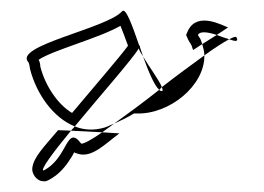

<svg xmlns="http://www.w3.org/2000/svg" viewBox="-20 -657 491 357"><path d="M52 -546C79 -564 164 -586 204 -609C208 -599 213 -586 218 -572C202 -550 155 -496 114 -447C87 -463 64 -498 55 -533C55 -533 55 -540 52 -546ZM40 -344C39 -336 46 -321 60 -320H65L70 -322C90 -332 103 -349 111 -362C114 -366 117 -372 118 -374L119 -373L125 -371C151 -363 175 -389 202 -409L170 -411C150 -397 135 -389 131 -390C103 -427 107 -363 61 -340C54 -340 78 -373 112 -414L88 -415C63 -385 42 -365 40 -344ZM326 -592 330 -583C332 -579 334 -576 335 -575V-574L336 -573L339 -564L356 -575C355 -577 355 -579 354 -581C353 -585 350 -588 348 -592C352 -600 368 -597 383 -592L404 -606C395 -609 348 -636 330 -601ZM33 -541C35 -537 35 -532 36 -528C48 -482 79 -438 119 -422C166 -479 227 -548 238 -567C239 -563 242 -558 246 -552L240 -570C241 -572 240 -572 239 -572C226 -609 214 -644 207 -636C179 -604 3 -572 33 -541ZM356 -575C358 -568 360 -561 360 -554C379 -568 395 -578 406 -584C399 -586 391 -589 383 -592ZM406 -584C417 -580 424 -579 420 -587C419 -590 414 -588 406 -584ZM192 -427C205 -433 218 -439 229 -446H234C295 -444 361 -498 360 -554C337 -537 309 -517 281 -495C282 -492 283 -489 282 -488C280 -487 278 -488 276 -490C247 -467 217 -445 192 -427ZM112 -414 170 -411C177 -416 184 -421 192 -427C186 -425 181 -422 175 -420C155 -414 136 -415 119 -422C117 -419 114 -417 112 -414ZM246 -552C256 -524 267 -498 276 -490C278 -491 279 -494 281 -495C276 -508 257 -533 246 -552Z"/></svg>

Font: CiSf CamouflageKit II
Style: Outline
Weight: 400
Version: Version 1